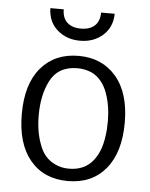

<svg xmlns="http://www.w3.org/2000/svg" viewBox="-50 -705 594 758"><g transform="rotate(5 247.0 -326.0)"><path d="M172 -663Q172 -629 191.5 -611Q211 -593 246 -593Q281 -593 300.5 -611Q320 -629 320 -663H374Q373 -609 336.5 -577Q300 -545 247 -545Q193 -545 156.5 -577Q120 -609 119 -663ZM138 -373Q110 -317 110 -238Q110 -174 128 -126Q146 -71 192 -50Q216 -38 247 -38Q308 -38 342 -80Q372 -117 380 -179Q384 -203 384 -238Q384 -299 366 -349Q346 -404 302 -425Q275 -436 247 -436Q169 -436 138 -373ZM43 -237Q43 -356 98 -420.5Q153 -485 247 -485Q340 -485 395.5 -420.5Q451 -356 451 -238Q451 -120 396.5 -54.5Q342 11 247 11Q152 11 97.5 -54Q43 -119 43 -237Z"/></g></svg>

Font: Pavanam
Style: Regular
Weight: 400
Designer: Tharique Azeez
Foundry: Tharique Azeez
Version: Version 1.86; ttfautohint (v1.3) -l 8 -r 50 -G 200 -x 14 -D 